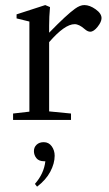

<svg xmlns="http://www.w3.org/2000/svg" viewBox="-20 -466 424 746"><path d="M30.8 0V-24.9L94.2 -32.2V-382.3L44.4 -394.5V-410.2L155.8 -446.3L174.3 -438.5Q170.9 -400.9 170.9 -366.2V-338.9Q239.3 -409.2 271.5 -432.1Q291 -446.3 307.6 -446.3Q328.6 -446.3 351.6 -429.9Q374.5 -413.6 374.5 -395.5Q374.5 -381.3 359.4 -362.1Q344.2 -342.8 330.6 -342.8Q320.8 -342.8 309.6 -352.5Q287.6 -372.1 270 -372.1Q231.4 -372.1 170.9 -302.2V-33.2L255.9 -24.9V0ZM124 259.3 115.7 248.5Q150.9 208.5 156.2 160.6H152.3Q130.9 160.6 121.3 148.4Q111.8 136.2 111.8 121.1Q111.8 106 122.3 96.2Q132.8 86.4 149.9 86.4Q169.4 86.4 180.9 102.3Q192.4 118.2 192.4 139.2Q192.4 168.9 175.5 200.9Q158.7 232.9 124 259.3Z"/></svg>

Font: Elstob
Style: Regular
Weight: 400
Designer: Peter S. Baker
Version: Version 1.015